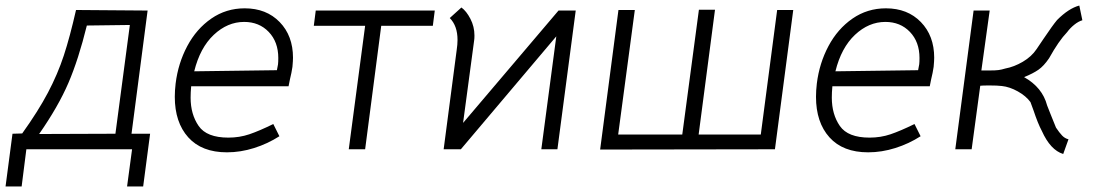

<svg xmlns="http://www.w3.org/2000/svg" viewBox="-72 -538 3944 692"><path d="M386 134 404 0H23L6 134H-52L-27 -56L8 -57Q66 -138 101 -204.5Q136 -271 158 -338Q180 -405 202 -502L460 -500L402 -56H469L444 134ZM69 -55 344 -56 396 -448 241 -446Q211 -324 174.5 -239Q138 -154 69 -55Z M615 -186Q615 -126 644 -84Q673 -42 751 -42Q791 -42 826.5 -54Q862 -66 913 -91L935 -47Q893 -20 844 -4.5Q795 11 746 11Q655 11 606.5 -43Q558 -97 558 -189Q558 -212 561 -237Q570 -310 603 -372Q636 -434 689.5 -471Q743 -508 810 -508Q888 -508 936 -458.5Q984 -409 984 -330Q984 -319 982 -297Q979 -276 973 -252Q972 -246 968 -227H617Q615 -205 615 -186ZM926 -285 930 -306Q931 -314 931 -329Q931 -387 896.5 -423Q862 -459 808 -459Q748 -459 698.5 -412.5Q649 -366 628 -281Z M1244 -445H1059L1066 -500H1495L1488 -445H1302L1244 0H1185Z M1941 -500H2003L1937 0H1879L1933 -407L1589 0H1527L1574 -358Q1577 -378 1577 -394Q1577 -445 1549 -473L1591 -511Q1609 -498 1623.5 -470Q1638 -442 1638 -410Q1638 -399 1637 -393L1597 -95Z M2091 1 2157 -502H2216L2156 -53H2387L2447 -503H2505L2446 -53H2670L2729 -502H2787L2721 0Z M2926 -186Q2926 -126 2955 -84Q2984 -42 3062 -42Q3102 -42 3137.5 -54Q3173 -66 3224 -91L3246 -47Q3204 -20 3155 -4.5Q3106 11 3057 11Q2966 11 2917.5 -43Q2869 -97 2869 -189Q2869 -212 2872 -237Q2881 -310 2914 -372Q2947 -434 3000.5 -471Q3054 -508 3121 -508Q3199 -508 3247 -458.5Q3295 -409 3295 -330Q3295 -319 3293 -297Q3290 -276 3284 -252Q3283 -246 3279 -227H2928Q2926 -205 2926 -186ZM3237 -285 3241 -306Q3242 -314 3242 -329Q3242 -387 3207.5 -423Q3173 -459 3119 -459Q3059 -459 3009.5 -412.5Q2960 -366 2939 -281Z M3495 -500 3465 -284Q3473 -284 3494.5 -284Q3516 -284 3527 -285.5Q3538 -287 3551 -291Q3583 -297 3614.5 -315.5Q3646 -334 3664 -361Q3670 -369 3689 -398Q3722 -447 3738 -466Q3780 -508 3818 -518L3829 -465Q3815 -461 3800 -449Q3785 -437 3774 -422Q3744 -391 3709 -328Q3690 -300 3670.5 -286.5Q3651 -273 3619 -260Q3685 -223 3702 -158L3715 -125L3734 -78Q3746 -60 3756 -49.5Q3766 -39 3779 -36L3760 17Q3714 3 3683 -66Q3669 -92 3653 -140Q3648 -155 3642 -170Q3626 -192 3596.5 -208.5Q3567 -225 3539 -228Q3523 -230 3494 -230Q3471 -230 3461 -229L3430 0H3371L3437 -500Z"/></svg>

Font: Bellota Text
Style: Italic
Weight: 400
Italic angle: -7.5°
Designer: Kemie Guaida
Foundry: Kemie Guaida
Version: Version 4.001